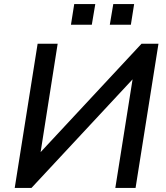

<svg xmlns="http://www.w3.org/2000/svg" viewBox="-20 -919 813 939"><path d="M52 0 164 -705H262L175 -152L160 -155L672 -705H755L643 0H544L632 -554L647 -551L134 0ZM517 -798 534 -899H636L620 -798ZM327 -798 343 -899H446L429 -798Z"/></svg>

Font: Nunito Sans 10pt SemiBold
Style: Italic
Weight: 600
Italic angle: -9°
Designer: Vernon Adams
Foundry: Vernon Adams
Version: Version 3.101;gftools[0.9.27]